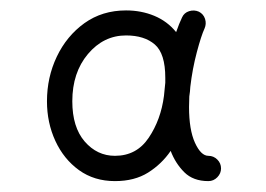

<svg xmlns="http://www.w3.org/2000/svg" viewBox="-20 -756 502 363"><path d="M197.3 -413.6Q158.2 -413.6 129.4 -434.3Q100.6 -455.1 84.7 -489.5Q68.8 -523.9 68.8 -564.5Q68.8 -609.9 87.4 -648.9Q106 -688 139.6 -712.2Q173.3 -736.3 218.3 -736.3Q247.1 -736.3 271.7 -726.1Q296.4 -715.8 313 -695.3Q318.8 -711.9 324.2 -723.1Q328.1 -731.9 337.6 -734.9Q347.2 -737.8 356 -733.9Q364.7 -729.5 367.7 -720.2Q370.6 -710.9 366.7 -702.1Q360.4 -688.5 352.1 -657.2Q343.8 -626 339.8 -591.8Q339.4 -583 337.9 -573.7Q337.4 -563.5 337.4 -553.7Q337.4 -510.7 348.6 -486.1Q359.9 -461.4 374 -461.4Q383.8 -461.4 390.9 -454.3Q397.9 -447.3 397.9 -437.5Q397.9 -428.2 390.9 -420.9Q383.8 -413.6 374 -413.6Q345.2 -413.6 328.4 -430.4Q311.5 -447.3 302.7 -470.7Q285.6 -445.8 260 -429.7Q234.4 -413.6 197.3 -413.6ZM197.3 -461.4Q238.3 -461.4 261.2 -495.6Q284.2 -529.8 290 -574.7Q291 -586.9 292.5 -599.6Q292.5 -604 292.5 -608.9Q292.5 -654.8 272.7 -671.9Q252.9 -689 218.3 -689Q175.8 -689 146.2 -653.8Q116.7 -618.7 116.7 -564.5Q116.7 -515.6 140.1 -488.5Q163.6 -461.4 197.3 -461.4Z"/></svg>

Font: Mikhak-FD Medium
Style: Regular
Weight: 500
Designer: Amin Abedi
Version: Version 3.2